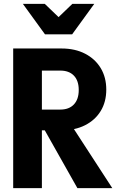

<svg xmlns="http://www.w3.org/2000/svg" viewBox="-20 -970 604 990"><path d="M48 0V-720H297Q367 -720 419 -693Q471 -666 499.5 -618.5Q528 -571 528 -508Q528 -445 499.5 -398Q471 -351 419 -324.5Q367 -298 297 -298H164V-405H291Q336 -405 361 -431.5Q386 -458 386 -506Q386 -554 361 -580Q336 -606 291 -606H196V0ZM379 0 168 -374H316L559 0ZM212 -793 98 -950H211L338 -828H226L353 -950H466L352 -793Z"/></svg>

Font: Instrument Sans SemiCondensed
Style: Bold
Weight: 700
Width: 4
Designer: Rodrigo Fuenzalida
Foundry: fragTYPE
Version: Version 1.000;gftools[0.9.28]